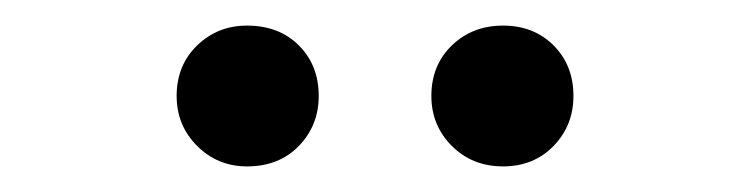

<svg xmlns="http://www.w3.org/2000/svg" viewBox="-20 -713 586 150"><path d="M173 -583Q150 -583 134 -599Q118 -615 118 -638Q118 -662 134 -677.5Q150 -693 173 -693Q198 -693 213.5 -677.5Q229 -662 229 -638Q229 -615 213.5 -599Q198 -583 173 -583ZM373 -583Q349 -583 333 -599Q317 -615 317 -638Q317 -662 333 -677.5Q349 -693 373 -693Q397 -693 412.5 -677.5Q428 -662 428 -638Q428 -615 412.5 -599Q397 -583 373 -583Z"/></svg>

Font: UmiuVSE Medium
Style: Regular
Weight: 500
Designer: Paul D. Hunt
Foundry: Adobe
Version: Version 3.046;September 5, 2023;FontCreator 14.0.0.2901 64-b